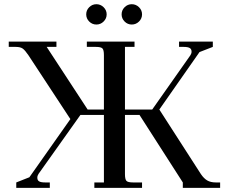

<svg xmlns="http://www.w3.org/2000/svg" viewBox="-20 -902 1096 922"><path d="M22 -676.8V-702.1H251V-676.8H204.1L400.9 -376H479V-637.2Q479 -662.1 471.9 -669.4Q464.8 -676.8 439.9 -676.8H397V-702.1H626V-676.8H580.1V-376H710.9L894 -636.2Q899.9 -645 899.9 -653.8Q899.9 -666.5 890.9 -671.6Q881.8 -676.8 861.8 -676.8H839.8V-702.1H1002V-676.8L938 -651.9L745.1 -376L944.8 -65.9Q959 -44.9 975.3 -35.4Q991.7 -25.9 1016.1 -25.9H1037.1V0H857.9V-25.9L649.9 -350.1H580.1V-65.9Q580.1 -41 587.2 -33.4Q594.2 -25.9 619.1 -25.9H662.1V0H433.1V-25.9H479V-350.1H366.2L165 -66.9Q159.2 -58.1 159.2 -48.8Q159.2 -36.1 168 -31Q176.8 -25.9 196.8 -25.9H219.2V0H58.1V-25.9L121.1 -50.8L317.9 -330.1L116.2 -637.2Q100.6 -660.2 89.4 -668.5Q78.1 -676.8 55.2 -676.8ZM408.4 -798.6Q394 -813 394 -833Q394 -853 408.4 -867.4Q422.9 -881.8 442.9 -881.8Q462.9 -881.8 477.5 -867.4Q492.2 -853 492.2 -833Q492.2 -813 477.5 -798.6Q462.9 -784.2 442.9 -784.2Q422.9 -784.2 408.4 -798.6ZM578.4 -798.6Q564 -813 564 -833Q564 -853 578.4 -867.4Q592.8 -881.8 612.8 -881.8Q632.8 -881.8 647.5 -867.4Q662.1 -853 662.1 -833Q662.1 -813 647.5 -798.6Q632.8 -784.2 612.8 -784.2Q592.8 -784.2 578.4 -798.6Z"/></svg>

Font: Dihjauti S
Style: Bold
Weight: 700
Designer: T. Christopher White
Version: Version 3.0.0